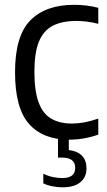

<svg xmlns="http://www.w3.org/2000/svg" viewBox="-20 -571 444 798"><path d="M267 9.5Q159 9.5 100.8 -55.8Q42.5 -121 42.5 -271Q42.5 -422 106.2 -486.5Q170 -551 288 -551Q313 -551 338.8 -548Q364.5 -545 388.5 -538.5V-472Q364 -478.5 340.8 -481.2Q317.5 -484 298 -484Q238.5 -484 199.8 -464.2Q161 -444.5 142 -398.5Q123 -352.5 123 -273Q123 -192 140.8 -144.8Q158.5 -97.5 193.5 -77.5Q228.5 -57.5 279.5 -57.5Q303 -57.5 329.5 -62.2Q356 -67 388.5 -78V-11.5Q329 9.5 267 9.5ZM240 207.5Q219 207.5 197.5 203.2Q176 199 160 191V151Q180.5 161 200.8 165Q221 169 239 169Q292.5 169 292.5 127Q292.5 84 238 84H221V-10H266V52.5Q339.5 62 339.5 129.5Q339.5 165 314.2 186.2Q289 207.5 240 207.5Z"/></svg>

Font: Encode Sans SmCnd
Style: Regular
Weight: 400
Width: 4
Designer: Multiple Designers
Foundry: Impallari Type
Version: Version 3.002; ttfautohint (v1.8.3) -l 8 -r 50 -G 200 -x 14 